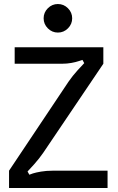

<svg xmlns="http://www.w3.org/2000/svg" viewBox="-20 -935 585 955"><path d="M268 -915Q297 -915 318 -894Q339 -873 339 -844Q339 -815 318 -794Q297 -773 268 -773Q239 -773 218 -794Q197 -815 197 -844Q197 -873 218 -894Q239 -915 268 -915ZM242 -86H515V0H25V-86L321 -529Q341 -558 366 -585.5Q391 -613 399 -621L390 -637Q386 -636 371.5 -631Q357 -626 335 -622Q313 -618 290 -618H53V-700H494V-618L195 -175Q175 -146 150 -118Q125 -90 117 -82L126 -66Q130 -68 144 -72.5Q158 -77 184 -81.5Q210 -86 242 -86Z"/></svg>

Font: Voces
Style: Regular
Weight: 400
Designer: Ana Paula Megda, Pablo Ugerman
Foundry: Ana Paula Megda, Pablo Ugerman
Version: Version 1.100